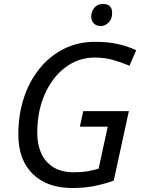

<svg xmlns="http://www.w3.org/2000/svg" viewBox="-20 -934 718 964"><path d="M343 10Q216 10 144 -61Q72 -132 72 -259Q72 -357 99.5 -441.5Q127 -526 178.5 -589.5Q230 -653 300.5 -688.5Q371 -724 457 -724Q522 -724 571 -713Q620 -702 664 -682L630 -604Q592 -620 549.5 -632.5Q507 -645 456 -645Q374 -645 308.5 -596Q243 -547 205 -461.5Q167 -376 167 -265Q167 -210 186.5 -165.5Q206 -121 247 -95Q288 -69 352 -69Q390 -69 421.5 -74.5Q453 -80 475 -87L521 -298H381L398 -376H627L551 -27Q506 -11 456 -0.5Q406 10 343 10ZM486 -803Q466 -803 452 -815.5Q438 -828 438 -850Q438 -876 453.5 -895Q469 -914 497 -914Q543 -914 543 -869Q543 -838 525 -820.5Q507 -803 486 -803Z"/></svg>

Font: BC Sans
Style: Italic
Weight: 400
Italic angle: -12°
Designer: Monotype Design Team
Designer: Province of B.C.
Foundry: Monotype Imaging Inc.
Version: Version 2.000;GOOG;noto-source:20170915:90ef993387c0